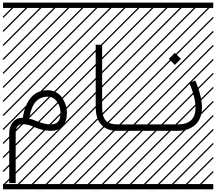

<svg xmlns="http://www.w3.org/2000/svg" viewBox="-23 -990 1638 1453"><path d="M197.8 -92.3Q223.6 -86.4 255.4 -73.2Q284.7 -61.5 308.8 -55.2Q333 -48.8 361.3 -48.8Q398.9 -48.8 416.7 -69.3Q434.6 -89.8 434.6 -135.3Q434.6 -185.1 407.7 -221.7Q380.9 -258.3 338.9 -258.3Q310.5 -258.3 288.1 -248.8Q265.6 -239.3 251 -224.1Q236.3 -209 225.3 -186.3Q214.4 -163.6 208.5 -141.8Q202.6 -120.1 197.8 -92.3ZM149.4 -99.1Q184.1 -307.1 338.9 -307.1Q373.5 -307.1 402.1 -291.3Q430.7 -275.4 447.8 -250Q464.8 -224.6 474.1 -194.8Q483.4 -165 483.4 -135.3Q483.4 -73.7 451.4 -36.9Q419.4 0 361.3 0Q303.7 0 243.2 -25.9Q225.6 -33.7 213.9 -38.1Q202.1 -42.5 184.1 -46.4Q166 -50.3 149.4 -50.3Q95.7 -50.3 95.7 17.1V395.5H46.9V17.1Q46.9 -31.7 74 -65.2Q101.1 -98.6 149.4 -99.1ZM0 402.8H530.3V442.9H0ZM0 -970.2H530.3V-930.2H0ZM526.9 410.6 533.7 417.5 525.4 425.8 518.6 418.9ZM526.9 304.7 533.7 311.5 419.4 425.8 412.6 418.9ZM526.9 198.7 533.7 205.6 313.5 425.8 306.6 418.9ZM526.9 92.3 533.7 99.1 207.5 425.8 200.7 418.9ZM526.9 -13.2 533.7 -6.3 101.6 425.8 94.7 418.9ZM526.9 -119.1 533.7 -112.3 3.4 418 -3.4 411.1ZM526.9 -225.6 533.7 -218.8 3.4 311.5 -3.4 304.7ZM526.9 -331.5 533.7 -324.7 3.4 205.6 -3.4 198.7ZM526.9 -438 533.7 -431.2 3.4 99.1 -3.4 92.3ZM526.9 -543.5 533.7 -536.6 3.4 -6.3 -3.4 -13.2ZM526.9 -649.4 533.7 -642.6 3.4 -112.3 -3.4 -119.1ZM526.9 -755.9 533.7 -749 3.4 -218.8 -3.4 -225.6ZM526.9 -861.8 533.7 -855 3.4 -324.7 -3.4 -331.5ZM516.6 -958 523.4 -951.2 3.4 -431.2 -3.4 -438ZM411.1 -958 418 -951.2 3.4 -536.6 -3.4 -543.5ZM305.2 -958 312 -951.2 3.4 -642.6 -3.4 -649.4ZM198.7 -958 205.6 -951.2 3.4 -749 -3.4 -755.9ZM92.3 -958 99.1 -951.2 3.4 -855 -3.4 -861.8Z M1060.5 -48.8V0H863.3Q787.6 0 744.4 -45.4Q701.2 -90.8 701.2 -180.2V-651.4H750V-180.2Q750 -106.9 777.6 -77.9Q805.2 -48.8 863.3 -48.8ZM530.3 402.8H1060.5V442.9H530.3ZM530.3 -970.2H1060.5V-930.2H530.3ZM1057.1 410.6 1064 417.5 1055.7 425.8 1048.8 418.9ZM1057.1 304.7 1064 311.5 949.7 425.8 942.9 418.9ZM1057.1 198.7 1064 205.6 843.8 425.8 836.9 418.9ZM1057.1 92.3 1064 99.1 737.8 425.8 731 418.9ZM1057.1 -13.2 1064 -6.3 631.8 425.8 625 418.9ZM1057.1 -119.1 1064 -112.3 533.7 418 526.9 411.1ZM1057.1 -225.6 1064 -218.8 533.7 311.5 526.9 304.7ZM1057.1 -331.5 1064 -324.7 533.7 205.6 526.9 198.7ZM1057.1 -438 1064 -431.2 533.7 99.1 526.9 92.3ZM1057.1 -543.5 1064 -536.6 533.7 -6.3 526.9 -13.2ZM1057.1 -649.4 1064 -642.6 533.7 -112.3 526.9 -119.1ZM1057.1 -755.9 1064 -749 533.7 -218.8 526.9 -225.6ZM1057.1 -861.8 1064 -855 533.7 -324.7 526.9 -331.5ZM1046.9 -958 1053.7 -951.2 533.7 -431.2 526.9 -438ZM941.4 -958 948.2 -951.2 533.7 -536.6 526.9 -543.5ZM835.4 -958 842.3 -951.2 533.7 -642.6 526.9 -649.4ZM729 -958 735.8 -951.2 533.7 -749 526.9 -755.9ZM622.6 -958 629.4 -951.2 533.7 -855 526.9 -861.8Z M1254.4 -544.4 1300.3 -590.3 1346.2 -544.4 1300.3 -499ZM1060.5 -48.8H1325.2Q1456.5 -48.8 1456.5 -176.3Q1456.5 -251 1410.2 -362.3L1455.1 -380.9Q1505.4 -261.2 1505.4 -176.3Q1505.4 -131.8 1490.7 -97.2Q1476.1 -62.5 1450.7 -41.7Q1425.3 -21 1393.6 -10.5Q1361.8 0 1325.2 0H1060.5Q1050.3 0 1043.2 -7.1Q1036.1 -14.2 1036.1 -24.4Q1036.1 -34.7 1043.2 -41.7Q1050.3 -48.8 1060.5 -48.8ZM1060.5 402.8H1590.8V442.9H1060.5ZM1060.5 -970.2H1590.8V-930.2H1060.5ZM1587.4 410.6 1594.2 417.5 1585.9 425.8 1579.1 418.9ZM1587.4 304.7 1594.2 311.5 1480 425.8 1473.1 418.9ZM1587.4 198.7 1594.2 205.6 1374 425.8 1367.2 418.9ZM1587.4 92.3 1594.2 99.1 1268.1 425.8 1261.2 418.9ZM1587.4 -13.2 1594.2 -6.3 1162.1 425.8 1155.3 418.9ZM1587.4 -119.1 1594.2 -112.3 1064 418 1057.1 411.1ZM1587.4 -225.6 1594.2 -218.8 1064 311.5 1057.1 304.7ZM1587.4 -331.5 1594.2 -324.7 1064 205.6 1057.1 198.7ZM1587.4 -438 1594.2 -431.2 1064 99.1 1057.1 92.3ZM1587.4 -543.5 1594.2 -536.6 1064 -6.3 1057.1 -13.2ZM1587.4 -649.4 1594.2 -642.6 1064 -112.3 1057.1 -119.1ZM1587.4 -755.9 1594.2 -749 1064 -218.8 1057.1 -225.6ZM1587.4 -861.8 1594.2 -855 1064 -324.7 1057.1 -331.5ZM1577.1 -958 1584 -951.2 1064 -431.2 1057.1 -438ZM1471.7 -958 1478.5 -951.2 1064 -536.6 1057.1 -543.5ZM1365.7 -958 1372.6 -951.2 1064 -642.6 1057.1 -649.4ZM1259.3 -958 1266.1 -951.2 1064 -749 1057.1 -755.9ZM1152.8 -958 1159.7 -951.2 1064 -855 1057.1 -861.8Z"/></svg>

Font: AzarMehrMSRS3
Style: Regular
Weight: 1
Designer: Amin Abedi
Version: Version 1.00